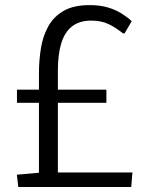

<svg xmlns="http://www.w3.org/2000/svg" viewBox="-20 -743 613 763"><path d="M52.7 0 46.9 -48.8 134.8 -56.6V-334.5H47.4V-386.7H134.8V-452.1Q134.8 -502.9 142.6 -551.3Q150.4 -599.6 171.9 -638.4Q193.4 -677.2 233.2 -700Q272.9 -722.7 336.4 -722.7Q377.4 -722.7 408.7 -713.4Q439.9 -704.1 463.4 -689.2Q486.8 -674.3 503.4 -658.7L475.1 -610.4H468.8Q440.9 -632.8 411.9 -647Q382.8 -661.1 342.8 -661.1Q295.9 -661.1 266.6 -638.4Q237.3 -615.7 223.6 -571.5Q210 -527.3 210 -463.9V-386.7H402.8V-334.5H210V-57.6H506.3L501.5 0Z"/></svg>

Font: Comme Light
Style: Regular
Weight: 300
Version: Version 1.000;gftools[0.9.27]